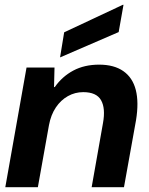

<svg xmlns="http://www.w3.org/2000/svg" viewBox="-20 -776 619 796"><path d="M2 0 90 -496H206L204 -415H207Q238 -459 284 -483.5Q330 -508 391 -508Q453 -508 491.5 -481Q530 -454 543 -403Q556 -352 544 -278L494 0H360L407 -266Q418 -327 399 -360.5Q380 -394 325 -394Q291 -394 261.5 -377.5Q232 -361 211.5 -330.5Q191 -300 183 -257L137 0ZM229 -538 246 -642 489 -756H492L472 -643Z"/></svg>

Font: DM Sans 36pt
Style: Bold Italic
Weight: 700
Italic angle: -10°
Designer: Colophon Foundry, Jonny Pinhorn
Foundry: Colophon Foundry
Version: Version 4.004;gftools[0.9.30]